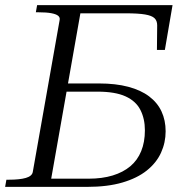

<svg xmlns="http://www.w3.org/2000/svg" viewBox="-32 -730 729 750"><path d="M642 -710 612 -535H581L582 -631Q582 -649 571.5 -659Q561 -669 534.5 -673.5Q508 -678 459 -678H282L168 -32H314Q367 -32 408 -44.5Q449 -57 477 -80.5Q505 -104 519.5 -139.5Q534 -175 534 -221Q534 -266 516.5 -300.5Q499 -335 458.5 -353.5Q418 -372 349 -372H199L205 -404H355Q420 -404 469 -391Q518 -378 550.5 -353.5Q583 -329 599 -294.5Q615 -260 615 -217Q615 -173 597 -133.5Q579 -94 541.5 -64Q504 -34 446 -17Q388 0 308 0H-12L-7 -28H3Q45 -28 69 -35Q93 -42 96 -58L201 -652Q203 -662 195 -668.5Q187 -675 168 -678.5Q149 -682 119 -682H108L113 -710Z"/></svg>

Font: Roboto Serif 120pt Expanded Light
Style: Italic
Weight: 300
Width: 7
Italic angle: -10°
Designer: Greg Gazdowicz
Foundry: Commercial Type
Version: Version 1.008